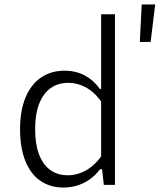

<svg xmlns="http://www.w3.org/2000/svg" viewBox="-20 -829 716 861"><path d="M269 -512Q321 -512 361.2 -490Q401.5 -468 428 -430H445.5V-356Q411.5 -410 370.8 -433.8Q330 -457.5 286 -457.5Q240.5 -457.5 207.2 -434Q174 -410.5 155.8 -364Q137.5 -317.5 137.5 -249.5Q137.5 -183.5 154.8 -137.2Q172 -91 205 -67Q238 -43 284 -43Q327 -43 367.8 -66.2Q408.5 -89.5 445.5 -143.5V-70H428.5Q410 -45 385.2 -26.8Q360.5 -8.5 330 1.8Q299.5 12 264.5 12Q205 12 161.2 -18Q117.5 -48 93.8 -106.8Q70 -165.5 70 -249.5Q70 -334.5 95.2 -393.5Q120.5 -452.5 165.2 -482.2Q210 -512 269 -512ZM433.5 -765H495.5V0H445.5L435.5 -90H433.5ZM615.5 -809H676L655.5 -641H607Z"/></svg>

Font: Monaspace Neon Var ExtraLight
Style: Regular
Weight: 200
Designer: Riley Cran and the Lettermatic Team
Version: Version 1.200 (Monaspace Neon Var)